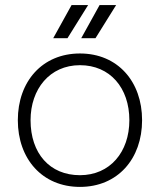

<svg xmlns="http://www.w3.org/2000/svg" viewBox="-20 -720 628 754"><path d="M261 -700 189 -570H245L326 -700ZM371 -700 299 -570H355L436 -700ZM50 -248C50 -96 146 14 294 14C442 14 538 -96 538 -248C538 -400 442 -510 294 -510C146 -510 50 -400 50 -248ZM100 -248C100 -370 175 -464 294 -464C412 -464 488 -375 488 -248C488 -123 412 -32 294 -32C175 -32 100 -118 100 -248Z"/></svg>

Font: Space Text Light
Style: Regular
Weight: 300
Designer: Florian Karsten (Space Text), Colophon Foundry (Space Mono)
Foundry: Florian Karsten
Version: Version 1.003;PS 001.003;hotconv 1.0.88;makeotf.lib2.5.64775